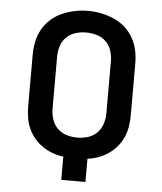

<svg xmlns="http://www.w3.org/2000/svg" viewBox="-53 -792 706 839"><g transform="rotate(5 300.0 -373.0)"><path d="M247 0V-102Q222 -105 199 -113.5Q176 -122 155.5 -136Q135 -150 119 -169Q103 -188 93 -210.5Q83 -233 79 -257.5Q75 -282 75 -306V-535Q75 -564 81 -592.5Q87 -621 101.5 -646.5Q116 -672 138 -691.5Q160 -711 186.5 -722.5Q213 -734 242 -740Q271 -746 300 -746Q329 -746 358 -740Q387 -734 413.5 -722.5Q440 -711 462 -691.5Q484 -672 498.5 -646.5Q513 -621 519 -592.5Q525 -564 525 -535V-306Q525 -282 521 -257.5Q517 -233 507 -210.5Q497 -188 481 -169Q465 -150 444.5 -136Q424 -122 401 -113.5Q378 -105 353 -102V0ZM300 -190Q324 -190 347 -197Q370 -204 386.5 -220.5Q403 -237 410.5 -260Q418 -283 418 -306V-535Q418 -559 410.5 -582Q403 -605 386 -621.5Q369 -638 345.5 -644.5Q322 -651 299 -651Q275 -651 252.5 -644Q230 -637 213 -620.5Q196 -604 189 -581Q182 -558 182 -535V-306Q182 -283 189.5 -260Q197 -237 213.5 -220.5Q230 -204 253 -197Q276 -190 300 -190Z"/></g></svg>

Font: Iosevka Curly SmBdEx
Style: Regular
Weight: 600
Width: 7
Monospace: yes
Designer: Belleve Invis
Foundry: Belleve Invis
Version: Version 11.1.0; ttfautohint (v1.8.3)